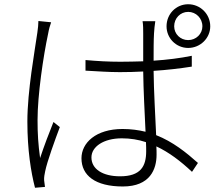

<svg xmlns="http://www.w3.org/2000/svg" viewBox="-20 -850 1040 905"><path d="M161 -751C161 -736 159 -717 156 -696C144 -611 109 -421 109 -277C109 -143 126 -38 145 35L192 31C191 22 189 9 188 0C187 -13 190 -30 193 -43C202 -88 239 -190 262 -251L232 -275C214 -231 186 -157 169 -105C160 -171 157 -219 157 -284C157 -402 184 -585 207 -692C210 -710 216 -732 221 -745ZM669 -137C669 -66 643 -19 546 -19C464 -19 411 -53 411 -108C411 -159 469 -198 554 -198C594 -198 632 -192 668 -180C669 -163 669 -148 669 -137ZM884 -587C830 -576 768 -568 704 -564C704 -610 704 -662 706 -693C707 -712 709 -730 712 -750H652C655 -734 655 -710 655 -692V-561C619 -560 583 -559 547 -559C490 -559 439 -562 383 -567V-517C441 -514 489 -510 545 -510C582 -510 618 -511 655 -513C656 -427 662 -314 666 -229C633 -237 597 -242 558 -242C431 -242 364 -176 364 -104C364 -23 429 29 559 29C688 29 718 -53 718 -121C718 -133 718 -146 717 -160C777 -132 832 -90 885 -40L913 -82C858 -131 795 -182 716 -213C712 -306 705 -419 704 -516C766 -520 827 -527 884 -536ZM867 -661C830 -661 801 -690 801 -726C801 -764 830 -794 867 -794C904 -794 934 -764 934 -726C934 -690 904 -661 867 -661ZM867 -830C810 -830 765 -784 765 -726C765 -670 810 -624 867 -624C924 -624 971 -670 971 -726C971 -784 924 -830 867 -830Z"/></svg>

Font: Noto Sans CJK JP Light
Style: Regular
Weight: 300
Designer: Ryoko NISHIZUKA (kana & ideographs); Paul D. Hunt (Latin, Greek & Cyrillic); Wenlong ZHANG (bopomofo); Sandoll Communica
Foundry: Adobe Systems Incorporated
Version: Version 1.004;PS 1.004;hotconv 1.0.82;makeotf.lib2.5.63406